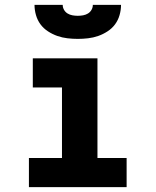

<svg xmlns="http://www.w3.org/2000/svg" viewBox="-20 -770 640 790"><path d="M99 0V-120H235V-410H115V-530H381V-120H501V0ZM300 -610Q279 -610 257.5 -612.5Q236 -615 216 -622Q196 -629 177.5 -641Q159 -653 146.5 -670Q134 -687 128 -708Q122 -729 122 -750H238Q238 -739 243.5 -729.5Q249 -720 258 -714.5Q267 -709 278 -707Q289 -705 300 -705Q311 -705 322 -707Q333 -709 342 -714.5Q351 -720 356.5 -729.5Q362 -739 362 -750H478Q478 -729 472 -708Q466 -687 453.5 -670Q441 -653 422.5 -641Q404 -629 384 -622Q364 -615 342.5 -612.5Q321 -610 300 -610Z"/></svg>

Font: Iosevka Slab Heavy Extended
Style: Regular
Weight: 900
Width: 7
Monospace: yes
Designer: Belleve Invis
Foundry: Belleve Invis
Version: Version 11.1.0; ttfautohint (v1.8.3)